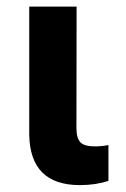

<svg xmlns="http://www.w3.org/2000/svg" viewBox="-20 -548 377 574"><path d="M209 -528.3 208.5 -165Q208.5 -135.7 220 -123Q231.4 -110.4 263.2 -110.4Q284.7 -110.4 304.2 -114.3V-7.3Q266.1 5.4 218.8 5.4Q69.8 5.4 67.4 -145.5V-528.3Z"/></svg>

Font: SteelSelectRoboto
Style: Roboto-Bold
Weight: 700
Designer: Google
Version: Version 2.137; 2017